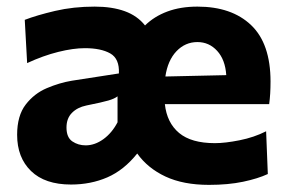

<svg xmlns="http://www.w3.org/2000/svg" viewBox="-20 -532 847 566"><path d="M189.5 12Q112.5 12 71.5 -27.8Q30.5 -67.5 30.5 -134.5Q30.5 -191 55.8 -223.8Q81 -256.5 118.2 -272.2Q155.5 -288 191.5 -294L330.5 -315.5Q332.5 -359 305 -374.5Q277.5 -390 230.5 -390Q196 -390 151.8 -379Q107.5 -368 60 -346L53 -473.5Q88 -487 142.2 -499.8Q196.5 -512.5 259 -512.5Q310.5 -512.5 347.8 -499Q385 -485.5 407.5 -457Q434.5 -483.5 473.2 -498Q512 -512.5 562 -512.5Q663 -512.5 720.2 -458Q777.5 -403.5 777.5 -291.5Q777.5 -254 773.5 -225H466Q472 -170 508 -140Q544 -110 613.5 -110Q643.5 -110 686.2 -118.5Q729 -127 764.5 -145L769.5 -19Q740.5 -5.5 696.5 3.8Q652.5 13 596 13Q520.5 13 468 -11.5Q415.5 -36 384.5 -79.5Q345.5 -30.5 296.5 -9.2Q247.5 12 189.5 12ZM562 -408Q526 -408 500.2 -381Q474.5 -354 467.5 -306.5L647 -310.5Q644 -356 620.2 -382Q596.5 -408 562 -408ZM232.5 -103.5Q259.5 -103.5 284.8 -121.8Q310 -140 326.5 -171.5V-248Q317.5 -241 299.8 -235.8Q282 -230.5 234.5 -221Q208 -215.5 192 -199.2Q176 -183 176 -156Q176 -127 193.2 -115.2Q210.5 -103.5 232.5 -103.5Z"/></svg>

Font: Heraclito
Style: Bold
Weight: 700
Designer: Kostas Bartsokas (font) & Cristiano Sobral (main changes)
Foundry: Kostas Bartsokas (font) & Cristiano Sobral (main changes)
Version: Version 1.00;July 8, 2020;FontCreator 13.0.0.2655 64-bit